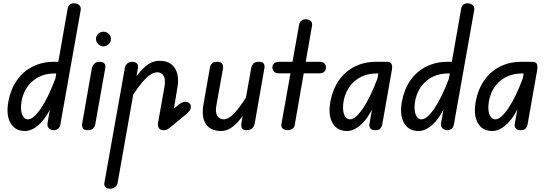

<svg xmlns="http://www.w3.org/2000/svg" viewBox="-20 -792 3318 1168"><path d="M132 5Q72 5 44 -43.5Q16 -92 31 -175Q45 -249 82.5 -303Q120 -357 178 -386.5Q236 -416 308 -416H359L348 -345H312Q233 -345 179 -299Q125 -253 111 -175Q103 -125 114.5 -95.5Q126 -66 150 -66Q183 -66 228 -131.5Q273 -197 317 -314L306 -174Q269 -84 223 -39.5Q177 5 132 5ZM307 0Q292 0 279 -10.5Q266 -21 269 -42L392 -742Q396 -759 408 -766Q420 -773 433 -772Q450 -771 462 -760.5Q474 -750 471 -731L347 -34Q344 -17 332.5 -8.5Q321 0 307 0Z M513 0Q490 0 484 -12Q478 -24 479 -35L539 -378Q542 -388 547 -396.5Q552 -405 562 -410.5Q572 -416 589 -416Q608 -416 615.5 -405Q623 -394 620 -376L559 -33Q558 -26 548.5 -13Q539 0 513 0ZM609 -510Q591 -510 577.5 -523.5Q564 -537 564 -555Q564 -573 577 -586Q590 -599 609 -599Q627 -599 641 -586.5Q655 -574 655 -555Q655 -537 641.5 -523.5Q628 -510 609 -510Z M975 0Q953 0 946 -14Q939 -28 941 -42L981 -267Q985 -289 982.5 -308Q980 -327 969 -339.5Q958 -352 936 -352Q904 -352 865 -313Q826 -274 775 -192L791 -301Q830 -360 868 -391Q906 -422 952 -422Q996 -422 1022.5 -401Q1049 -380 1058.5 -342.5Q1068 -305 1059 -258L1038 -131L1065 -154Q1090 -174 1110 -173Q1124 -172 1133 -163.5Q1142 -155 1141 -140Q1141 -129 1133 -118Q1125 -107 1110 -95L1013 -15Q1005 -8 996.5 -4Q988 0 975 0ZM649 356Q631 356 621.5 346.5Q612 337 615 320L740 -381Q742 -389 747 -397.5Q752 -406 762 -411Q772 -416 785 -416Q803 -416 813 -406Q823 -396 819 -378L695 323Q693 336 680 346Q667 356 649 356Z M1325 5Q1261 5 1232.5 -37.5Q1204 -80 1218 -158L1258 -386Q1260 -394 1268 -405Q1276 -416 1302 -416Q1325 -416 1332 -403Q1339 -390 1337 -377L1296 -149Q1289 -110 1301.5 -88Q1314 -66 1341 -66Q1370 -66 1406.5 -104.5Q1443 -143 1492 -224L1476 -115Q1435 -52 1399 -23.5Q1363 5 1325 5ZM1479 0Q1460 0 1453 -10.5Q1446 -21 1448 -40L1509 -383Q1511 -391 1520 -403.5Q1529 -416 1555 -416Q1579 -416 1585 -404Q1591 -392 1589 -380L1529 -38Q1527 -29 1521.5 -20Q1516 -11 1506 -5.5Q1496 0 1479 0Z M1730 0Q1714 0 1701.5 -9Q1689 -18 1692 -37L1800 -644Q1804 -659 1814.5 -667Q1825 -675 1838 -675Q1855 -675 1868.5 -665.5Q1882 -656 1878 -635L1773 -32Q1770 -15 1757.5 -7.5Q1745 0 1730 0ZM1677 -346Q1657 -346 1647 -356.5Q1637 -367 1637 -382Q1637 -396 1647 -406Q1657 -416 1677 -416H1923Q1944 -416 1953.5 -406Q1963 -396 1963 -382Q1963 -367 1953.5 -356.5Q1944 -346 1923 -346Z M2091 5Q2031 5 2003 -43.5Q1975 -92 1990 -175Q2004 -249 2041.5 -303Q2079 -357 2137 -386.5Q2195 -416 2267 -416H2318L2307 -345H2271Q2192 -345 2138 -299Q2084 -253 2070 -175Q2062 -125 2073.5 -95.5Q2085 -66 2109 -66Q2142 -66 2187 -131.5Q2232 -197 2276 -314L2265 -174Q2228 -84 2182 -39.5Q2136 5 2091 5ZM2262 0Q2240 0 2232.5 -12Q2225 -24 2227 -35L2294 -416H2337Q2356 -416 2362 -402Q2368 -388 2364 -367L2305 -33Q2304 -26 2296 -13Q2288 0 2262 0Z M2526 5Q2466 5 2438 -43.5Q2410 -92 2425 -175Q2439 -249 2476.5 -303Q2514 -357 2572 -386.5Q2630 -416 2702 -416H2753L2742 -345H2706Q2627 -345 2573 -299Q2519 -253 2505 -175Q2497 -125 2508.5 -95.5Q2520 -66 2544 -66Q2577 -66 2622 -131.5Q2667 -197 2711 -314L2700 -174Q2663 -84 2617 -39.5Q2571 5 2526 5ZM2701 0Q2686 0 2673 -10.5Q2660 -21 2663 -42L2786 -742Q2790 -759 2802 -766Q2814 -773 2827 -772Q2844 -771 2856 -760.5Q2868 -750 2865 -731L2741 -34Q2738 -17 2726.5 -8.5Q2715 0 2701 0Z M2975 5Q2915 5 2887 -43.5Q2859 -92 2874 -175Q2888 -249 2925.5 -303Q2963 -357 3021 -386.5Q3079 -416 3151 -416H3202L3191 -345H3155Q3076 -345 3022 -299Q2968 -253 2954 -175Q2946 -125 2957.5 -95.5Q2969 -66 2993 -66Q3026 -66 3071 -131.5Q3116 -197 3160 -314L3149 -174Q3112 -84 3066 -39.5Q3020 5 2975 5ZM3146 0Q3124 0 3116.5 -12Q3109 -24 3111 -35L3178 -416H3221Q3240 -416 3246 -402Q3252 -388 3248 -367L3189 -33Q3188 -26 3180 -13Q3172 0 3146 0Z"/></svg>

Font: Edu VIC WA NT Beginner Medium
Style: Regular
Weight: 500
Designer: Tina and Corey Anderson
Foundry: Google for Education
Version: Version 1.003